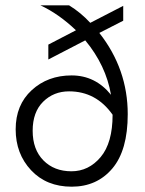

<svg xmlns="http://www.w3.org/2000/svg" viewBox="-20 -694 546 723"><path d="M404 -262Q342 -350 240 -350Q182 -350 142.5 -311Q103 -272 103 -201.5Q103 -131 143.5 -90Q184 -49 249 -49Q314 -49 359 -102.5Q404 -156 404 -262ZM461 -264Q461 -128 403 -59.5Q345 9 250 9Q155 9 97 -53Q39 -115 39 -207Q39 -299 99.5 -354.5Q160 -410 249.5 -410Q339 -410 398 -337Q379 -448 301 -542L162 -470V-526L266 -580Q201 -642 132 -674H240Q284 -647 320 -608L444 -672V-616L354 -570Q461 -434 461 -264Z"/></svg>

Font: Hind Jalandhar Light
Style: Regular
Weight: 300
Designer: Namrata Goyal
Foundry: Indian Type Foundry
Version: Version 0.702;PS 1.0;hotconv 1.0.81;makeotf.lib2.5.63406